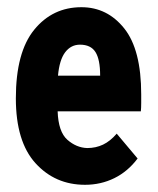

<svg xmlns="http://www.w3.org/2000/svg" viewBox="-20 -502 440 533"><path d="M216 11Q133 11 78.5 -49Q24 -109 24 -229Q24 -357 75 -419.5Q126 -482 206 -482Q278 -482 325 -423Q372 -364 372 -240Q372 -229 372 -216Q372 -203 371 -193H140Q142 -136 167 -114Q192 -92 222 -91Q246 -91 266 -100.5Q286 -110 304 -131L362 -62Q335 -26 297.5 -7.5Q260 11 216 11ZM141 -292H258Q258 -337 245 -357.5Q232 -378 202 -378Q177 -378 161 -357Q145 -336 141 -292Z"/></svg>

Font: Inconsolata Condensed Black
Style: Regular
Weight: 900
Width: 3
Monospace: yes
Designer: Raph Levien, Cyreal, Brenton Simpson
Foundry: Raph Levien, Cyreal, Google
Version: Version 3.001; ttfautohint (v1.8.2.53-6de2)